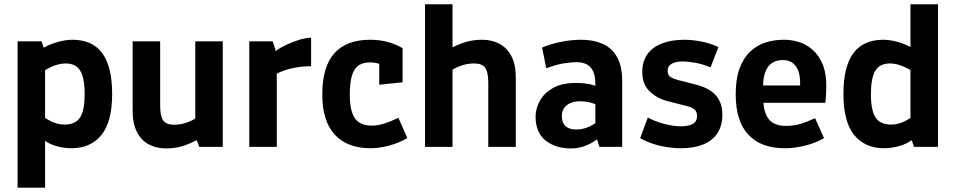

<svg xmlns="http://www.w3.org/2000/svg" viewBox="-20 -683 4444 893"><path d="M61.8 189.9V-490.8H173.4L183.4 -461.2Q216.5 -479.4 251.9 -488.7Q287.4 -498.1 316.3 -498.1Q409.6 -498.1 455.6 -435.7Q501.6 -373.4 501.6 -245.6Q501.6 -116.9 451.7 -55.2Q401.7 6.5 311.5 6.5Q282.5 6.5 249.4 -1.5Q216.2 -9.6 189.7 -27.7V189.9ZM189.7 -54.4 138.9 -174.6Q181.3 -137.4 213.6 -120.5Q246 -103.6 280.1 -103.6Q330.3 -103.6 352 -135.9Q373.7 -168.1 373.7 -245.3Q373.7 -320.9 353.1 -354.4Q332.4 -387.9 285.3 -387.9Q255 -387.9 219.8 -372.6Q184.7 -357.3 138 -319.8L189.7 -421.6Z M751.6 7.3Q707.4 7.3 672.3 -11.3Q637.2 -30 617.1 -68.7Q596.9 -107.5 596.9 -167V-490.8H724.9V-192.4Q724.9 -143.1 739 -123Q753.1 -102.8 791.2 -102.8Q821.1 -102.8 852.4 -114.2Q883.6 -125.7 911.1 -146.6L888.2 -68.1V-490.8H1016.1V0H907.1L895 -31.2Q852.1 -9.4 820.7 -1.1Q789.4 7.3 751.6 7.3Z M1139.4 0V-490.8H1248.5L1262.5 -445.9Q1282.5 -460.7 1311.3 -474.5Q1340.1 -488.2 1370.9 -497.6Q1401.7 -506.9 1426.9 -507.9V-375.1Q1389.5 -375.1 1353.2 -368.4Q1317 -361.7 1288.1 -350Q1259.1 -338.3 1243.7 -322.5L1267.4 -389.2V0Z M1703.4 6.5Q1595.6 6.5 1537.3 -56.7Q1479 -120 1479 -243.3Q1479 -372.9 1535.3 -435.5Q1591.7 -498.1 1701.5 -498.1Q1785.5 -498.1 1852.4 -459V-300.3L1743.8 -288.9V-452.8L1802.7 -359.6Q1781.7 -373.7 1753.6 -383.3Q1725.5 -392.8 1701.1 -392.8Q1667.4 -392.8 1646.6 -377.7Q1625.8 -362.5 1616.3 -329.6Q1606.9 -296.7 1606.9 -243Q1606.9 -167 1630.7 -132.8Q1654.5 -98.7 1707.9 -98.7Q1737.4 -98.7 1765.7 -107.8Q1794.1 -116.8 1833 -134.9L1874.6 -40.7Q1834.5 -17.7 1789.1 -5.6Q1743.6 6.5 1703.4 6.5Z M1956.8 0V-663.1H2084.7V-462.9Q2125.6 -482.8 2156.1 -490.4Q2186.6 -498.1 2222.7 -498.1Q2267.6 -498.1 2302.9 -479.4Q2338.1 -460.7 2358.5 -422.2Q2378.9 -383.6 2378.9 -323.7V0H2251V-298.4Q2251 -347.6 2236.7 -367.8Q2222.5 -387.9 2183.7 -387.9Q2153.2 -387.9 2121.6 -376.5Q2090 -365.1 2061.8 -344.2L2084.7 -422.7V0Z M2636.1 7.5Q2563.5 7.5 2517.2 -29.8Q2471 -67.1 2471 -140.8Q2471 -176.5 2490 -212.6Q2509.1 -248.6 2550.5 -272.9Q2591.9 -297.1 2658.8 -297.1Q2691.3 -297.3 2718.7 -292.1Q2746.1 -286.8 2774.5 -274.1L2749.1 -239.9V-291.5Q2749.1 -327.3 2739.3 -349.8Q2729.5 -372.4 2709.9 -383.1Q2690.3 -393.8 2661.5 -393.8Q2636.9 -393.8 2602.2 -388.3Q2567.4 -382.8 2520.5 -365.5L2501.4 -461.9Q2542.8 -479.5 2591.5 -488.8Q2640.2 -498.1 2683.7 -498.1Q2739.2 -498.1 2782.1 -479.5Q2825.1 -460.8 2849.4 -418.7Q2873.8 -376.6 2873.8 -306.2V0H2768L2748 -60.7L2772.1 -48.1Q2757.9 -34 2736.4 -21.2Q2714.8 -8.5 2689 -0.5Q2663.2 7.5 2636.1 7.5ZM2659.6 -80.6Q2691.8 -80.6 2721 -94.2Q2750.3 -107.8 2767.7 -124.9L2749.1 -71V-236.9L2773.2 -187.7Q2744.8 -201.7 2722.6 -206.8Q2700.5 -212 2678.7 -212Q2639.3 -212 2616.1 -193.6Q2593 -175.2 2593 -142.6Q2593 -112.1 2610.5 -96.3Q2627.9 -80.6 2659.6 -80.6Z M3145.5 6.5Q3105 6.5 3055.5 -3.7Q3006 -14 2957.4 -39.9L2993 -136.3Q3033.4 -115.1 3074.9 -105.3Q3116.4 -95.5 3146.9 -95.5Q3180.5 -95.5 3201.2 -106Q3221.9 -116.5 3221.9 -143.8Q3221.9 -160.8 3212.9 -171.2Q3203.9 -181.6 3182.7 -187.6L3082.9 -213.1Q3034.6 -226.1 3000.9 -258.8Q2967.2 -291.4 2967.2 -348.4Q2967.2 -397.6 2991 -430.8Q3014.9 -464 3058.9 -481.1Q3102.9 -498.1 3163 -498.1Q3199.3 -498.1 3241.8 -489.9Q3284.2 -481.7 3321.4 -463.9L3284.8 -369.6Q3249.9 -384.3 3215.8 -390.7Q3181.7 -397.1 3154.7 -397.1Q3121.7 -397.1 3103.3 -386.1Q3085 -375 3085 -353.2Q3085 -335.1 3096.4 -326.6Q3107.9 -318.1 3133.5 -310.8L3218.1 -289.2Q3253.1 -280.4 3280.5 -263.6Q3308 -246.9 3323.8 -219.2Q3339.7 -191.5 3339.7 -148.7Q3339.7 -98.9 3317.2 -64.1Q3294.6 -29.3 3251.4 -11.4Q3208.1 6.5 3145.5 6.5Z M3630.2 6.5Q3519.2 6.5 3460.5 -56.6Q3401.8 -119.7 3401.8 -244.8Q3401.8 -315.5 3419.5 -364Q3437.2 -412.5 3468.2 -442.1Q3499.2 -471.7 3539.4 -484.9Q3579.7 -498.1 3624.4 -498.1Q3682.9 -498.1 3727.6 -473.8Q3772.3 -449.4 3797.6 -402.2Q3823 -355 3823 -286.1Q3823 -274 3822.2 -250.2Q3821.3 -226.3 3818.4 -204.8H3484.9L3529.9 -237.4Q3528.9 -184.8 3541.1 -154.1Q3553.3 -123.4 3577 -110.4Q3600.7 -97.4 3634.2 -97.4Q3670.8 -97.4 3701.5 -106.5Q3732.2 -115.5 3771.1 -133.2L3812.7 -40.4Q3772.6 -17.4 3723.8 -5.5Q3675.1 6.5 3630.2 6.5ZM3700.6 -226.4V-275.7Q3705.1 -336.8 3684.7 -370.2Q3664.2 -403.6 3620.7 -403.6Q3570.6 -403.6 3547.7 -365.3Q3524.7 -326.9 3529.9 -251.9L3484.9 -285.4H3737.1Z M4092.9 6.5Q4002.7 6.5 3952.8 -55.2Q3902.8 -116.9 3902.8 -245.6Q3902.8 -373.4 3949 -435.7Q3995.3 -498.1 4088.1 -498.1Q4118.7 -498.1 4154.7 -488.3Q4190.8 -478.6 4227.2 -457.6L4214.7 -446V-663.1H4342.6V0H4231L4214.6 -48.5L4228.5 -37Q4196 -11.9 4159.1 -2.7Q4122.2 6.5 4092.9 6.5ZM4124.3 -103.6Q4158.5 -103.6 4191 -120.5Q4223.5 -137.4 4265.5 -174.6L4214.7 -97.2V-426.8L4266.5 -319.8Q4220.1 -357.3 4184.8 -372.6Q4149.4 -387.9 4119.2 -387.9Q4072 -387.9 4051.4 -354.4Q4030.7 -320.9 4030.7 -245.3Q4030.7 -168.1 4052.6 -135.9Q4074.4 -103.6 4124.3 -103.6Z"/></svg>

Font: Anaheim
Style: Regular
Weight: 400
Designer: Vernon Adams
Foundry: Vernon Adams
Version: Version 2.001